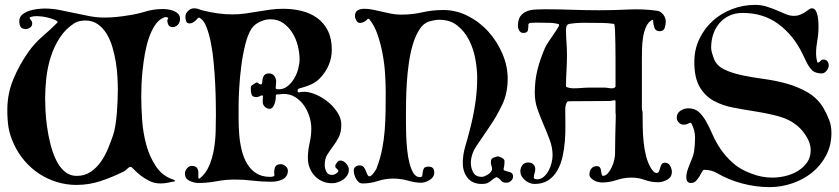

<svg xmlns="http://www.w3.org/2000/svg" viewBox="-20 -750 3438 787"><path d="M668 -678Q662 -680 658 -680Q656 -680 653.5 -679Q651 -678 649 -677Q629 -668 614.5 -645.5Q600 -623 590 -593.5Q580 -564 574 -530Q568 -496 564.5 -463Q561 -430 560 -401Q559 -372 559 -352Q559 -313 562.5 -260Q566 -207 579.5 -157Q593 -107 620 -67Q647 -27 693 -13L698 -9Q698 -7 697 -7Q682 -4 667.5 -1Q653 2 638 2Q613 2 592 -8.5Q571 -19 555 -32Q539 -45 529 -55.5Q519 -66 517 -66Q509 -66 502 -58.5Q495 -51 487 -47Q441 -24 393 -8Q345 8 293 8Q252 8 213 -4Q174 -16 140.5 -38Q107 -60 80.5 -91Q54 -122 37 -159Q20 -196 15 -227Q10 -258 10 -299Q10 -366 34.5 -425Q59 -484 97 -538Q123 -574 154.5 -601Q186 -628 217 -659Q214 -665 202.5 -669.5Q191 -674 177.5 -677.5Q164 -681 151 -682.5Q138 -684 131 -684Q116 -684 104 -680L101 -677Q103 -671 107.5 -666.5Q112 -662 112 -654Q112 -643 103.5 -637Q95 -631 86 -631Q70 -631 64.5 -640Q59 -649 59 -663Q59 -680 71 -690Q83 -700 99.5 -705.5Q116 -711 133.5 -713Q151 -715 163 -715Q194 -715 224.5 -709Q255 -703 285 -696.5Q315 -690 346 -684Q377 -678 408 -678Q433 -678 457.5 -680.5Q482 -683 506 -687Q541 -692 575.5 -702.5Q610 -713 647 -713Q656 -713 668 -711.5Q680 -710 691.5 -705.5Q703 -701 710.5 -693Q718 -685 718 -673Q718 -659 709.5 -649Q701 -639 687 -639Q676 -639 671 -647Q666 -655 666 -666Q666 -669 667 -671Q668 -673 670 -676ZM329 -666Q318 -666 306.5 -663.5Q295 -661 285 -655Q249 -632 225.5 -596Q202 -560 188.5 -518Q175 -476 170 -431.5Q165 -387 165 -347Q165 -327 166.5 -296Q168 -265 173 -229.5Q178 -194 187 -158.5Q196 -123 210 -94Q224 -65 245 -47Q266 -29 294 -29Q327 -29 351.5 -45.5Q376 -62 393.5 -87Q411 -112 423 -141.5Q435 -171 444 -197Q449 -212 453 -236.5Q457 -261 459 -287.5Q461 -314 462 -339Q463 -364 463 -381Q463 -403 461.5 -432.5Q460 -462 455 -493.5Q450 -525 441 -556Q432 -587 417 -611.5Q402 -636 380.5 -651Q359 -666 329 -666Z M1111 -361Q1111 -355 1110 -345Q1109 -335 1106 -326Q1103 -317 1098 -310.5Q1093 -304 1085 -304Q1074 -304 1065.5 -312.5Q1057 -321 1057 -331Q1057 -337 1057 -343.5Q1057 -350 1058 -356Q1057 -358 1053 -360V-359Q1048 -357 1042 -354.5Q1036 -352 1031 -352Q1015 -352 1011.5 -362Q1008 -372 1008 -384Q1008 -392 1009 -396L1011 -399Q1014 -401 1022 -406.5Q1030 -412 1033 -412Q1035 -412 1038.5 -409.5Q1042 -407 1044 -405Q1045 -405 1046 -404.5Q1047 -404 1048 -404Q1054 -404 1054.5 -411Q1055 -418 1056.5 -426.5Q1058 -435 1063.5 -442Q1069 -449 1083 -449Q1097 -449 1104.5 -438.5Q1112 -428 1112 -415Q1112 -408 1111 -401.5Q1110 -395 1110 -388Q1112 -385 1116 -384.5Q1120 -384 1123 -384Q1143 -384 1159 -397Q1175 -410 1186 -428.5Q1197 -447 1202.5 -468.5Q1208 -490 1208 -506Q1208 -532 1201 -561Q1194 -590 1179 -614.5Q1164 -639 1141.5 -655Q1119 -671 1088 -671Q1068 -671 1046 -661Q1024 -651 1012 -634Q996 -610 985.5 -568Q975 -526 969 -479.5Q963 -433 960.5 -389Q958 -345 958 -317Q958 -293 958 -262.5Q958 -232 960.5 -199.5Q963 -167 970.5 -135.5Q978 -104 992.5 -79.5Q1007 -55 1030 -40Q1053 -25 1088 -25Q1096 -25 1103 -28L1105 -32Q1102 -46 1106.5 -61.5Q1111 -77 1131 -77Q1141 -77 1150.5 -69Q1160 -61 1160 -50Q1160 -37 1153.5 -28Q1147 -19 1136.5 -14Q1126 -9 1114 -7Q1102 -5 1091 -5Q1053 -5 1016.5 -9.5Q980 -14 942 -14Q904 -14 867.5 -7Q831 0 793 0Q775 0 756.5 -9Q738 -18 738 -39Q738 -50 746.5 -60Q755 -70 766 -70Q793 -70 793 -42V-20L794 -19Q795 -19 795.5 -18.5Q796 -18 797 -18H798Q824 -39 837.5 -71Q851 -103 857 -139Q863 -175 864 -211.5Q865 -248 865 -278Q865 -297 864.5 -331.5Q864 -366 862 -407Q860 -448 856 -492Q852 -536 844.5 -574Q837 -612 826 -640Q815 -668 798 -677Q797 -678 795 -678Q793 -678 790 -674.5Q787 -671 782.5 -666.5Q778 -662 771.5 -658Q765 -654 757 -654Q746 -654 743 -663Q740 -672 740 -681Q740 -695 751 -705.5Q762 -716 776 -716Q786 -716 796 -712Q806 -708 816 -706Q845 -699 874 -695Q903 -691 932 -691Q959 -691 984.5 -694.5Q1010 -698 1036 -702.5Q1062 -707 1087.5 -710.5Q1113 -714 1140 -714Q1181 -714 1217 -705Q1253 -696 1280.5 -676Q1308 -656 1324 -624Q1340 -592 1340 -546Q1340 -513 1327.5 -483.5Q1315 -454 1292 -430Q1278 -415 1258.5 -405.5Q1239 -396 1219 -391Q1214 -389 1207 -387.5Q1200 -386 1200 -378V-374L1205 -371Q1230 -378 1260 -368Q1290 -358 1316.5 -338.5Q1343 -319 1361 -292.5Q1379 -266 1379 -240Q1379 -208 1368.5 -187.5Q1358 -167 1345 -150Q1332 -133 1321.5 -116Q1311 -99 1311 -74Q1311 -60 1317.5 -46.5Q1324 -33 1340 -33Q1355 -33 1366 -46L1367 -50Q1366 -53 1361.5 -57.5Q1357 -62 1355 -64L1354 -71Q1359 -84 1369 -91Q1371 -91 1372 -91.5Q1373 -92 1375 -92Q1388 -92 1399 -79.5Q1410 -67 1410 -55Q1410 -42 1403.5 -31.5Q1397 -21 1387 -14Q1377 -7 1364.5 -3Q1352 1 1341 1Q1319 1 1301 -7Q1283 -15 1270 -29Q1257 -43 1249.5 -61.5Q1242 -80 1242 -101Q1242 -133 1249 -163Q1256 -193 1256 -224Q1256 -248 1248 -273Q1240 -298 1225.5 -318.5Q1211 -339 1190 -352Q1169 -365 1142 -365Q1136 -365 1130.5 -364Q1125 -363 1119 -363H1114Z M1797 -709Q1850 -709 1898 -684.5Q1946 -660 1982 -620Q2018 -580 2039.5 -529.5Q2061 -479 2061 -427Q2061 -367 2037.5 -318.5Q2014 -270 1985.5 -229Q1957 -188 1933.5 -152.5Q1910 -117 1910 -82Q1910 -61 1920 -43Q1930 -25 1955 -25Q1960 -25 1967 -28Q1974 -31 1981 -35.5Q1988 -40 1992.5 -46Q1997 -52 1997 -57Q1997 -64 1994.5 -70.5Q1992 -77 1992 -84Q1992 -99 2000 -102.5Q2008 -106 2020 -109H2023Q2030 -107 2039 -102Q2048 -97 2048 -89Q2048 -71 2044 -56L2046 -52Q2056 -48 2069.5 -44.5Q2083 -41 2083 -27Q2083 -16 2074.5 -8.5Q2066 -1 2055 -1Q2040 -1 2033 -10.5Q2026 -20 2015 -24Q2006 -20 2000.5 -15.5Q1995 -11 1989.5 -6.5Q1984 -2 1976.5 1Q1969 4 1955 4Q1917 4 1897 -20.5Q1877 -45 1877 -82Q1877 -116 1887 -149.5Q1897 -183 1905 -215Q1919 -267 1927.5 -322Q1936 -377 1936 -431Q1936 -466 1928.5 -507.5Q1921 -549 1903 -585Q1885 -621 1855 -645Q1825 -669 1781 -669Q1770 -669 1760 -667Q1750 -665 1739 -662Q1716 -655 1699.5 -629.5Q1683 -604 1672.5 -569Q1662 -534 1656 -492.5Q1650 -451 1647.5 -410.5Q1645 -370 1644.5 -335Q1644 -300 1644 -278Q1644 -268 1644 -245Q1644 -222 1645 -194Q1646 -166 1649 -136Q1652 -106 1658.5 -81Q1665 -56 1675 -40Q1685 -24 1701 -24Q1710 -24 1711 -30.5Q1712 -37 1713 -45.5Q1714 -54 1718 -60.5Q1722 -67 1737 -67Q1760 -67 1760 -43Q1760 -24 1741.5 -12.5Q1723 -1 1706 -1Q1682 -1 1652.5 -9.5Q1623 -18 1592 -18Q1559 -18 1528.5 -8Q1498 2 1466 2Q1457 2 1450.5 -3.5Q1444 -9 1439.5 -17Q1435 -25 1432.5 -34Q1430 -43 1430 -50Q1430 -61 1437 -66.5Q1444 -72 1455 -72Q1465 -72 1470.5 -65.5Q1476 -59 1479 -51Q1482 -43 1485 -36Q1488 -29 1493 -27Q1498 -27 1503 -31.5Q1508 -36 1512.5 -42Q1517 -48 1520.5 -54Q1524 -60 1525 -64Q1539 -101 1546.5 -139.5Q1554 -178 1557 -217Q1560 -256 1560.5 -295Q1561 -334 1561 -373Q1561 -405 1558.5 -446Q1556 -487 1548.5 -528Q1541 -569 1528 -607Q1515 -645 1494 -671V-672Q1493 -673 1489 -673Q1487 -673 1486 -672V-671Q1481 -665 1472.5 -660.5Q1464 -656 1456 -656Q1446 -656 1440.5 -666Q1435 -676 1435 -684Q1435 -701 1446 -707.5Q1457 -714 1473 -714Q1490 -714 1507.5 -710.5Q1525 -707 1544 -702.5Q1563 -698 1583 -694Q1603 -690 1625 -690Q1669 -690 1711 -699.5Q1753 -709 1797 -709Z M2501 -339Q2495 -339 2489 -337.5Q2483 -336 2477 -336Q2435 -336 2395 -335.5Q2355 -335 2313 -335Q2306 -335 2303 -329.5Q2300 -324 2298.5 -317Q2297 -310 2297 -302.5Q2297 -295 2297 -291Q2297 -268 2297.5 -237Q2298 -206 2295.5 -173Q2293 -140 2286 -108.5Q2279 -77 2265 -52Q2251 -27 2228 -11.5Q2205 4 2171 4Q2161 4 2151 0Q2141 -4 2132.5 -11Q2124 -18 2118.5 -27.5Q2113 -37 2113 -47Q2113 -63 2121.5 -73.5Q2130 -84 2145 -84Q2158 -84 2166 -76.5Q2174 -69 2174 -57Q2174 -48 2171 -39.5Q2168 -31 2168 -22Q2168 -18 2173 -16.5Q2178 -15 2181 -15Q2197 -15 2209 -25.5Q2221 -36 2229 -51Q2237 -66 2241 -83Q2245 -100 2245 -113Q2245 -145 2233.5 -176Q2222 -207 2208.5 -238Q2195 -269 2183.5 -301.5Q2172 -334 2172 -369Q2172 -420 2183 -464Q2194 -508 2214 -554Q2218 -563 2227 -576.5Q2236 -590 2245.5 -604Q2255 -618 2263 -630Q2271 -642 2272 -647L2270 -651Q2254 -656 2230 -656.5Q2206 -657 2189 -657Q2179 -657 2170 -657Q2161 -657 2151 -656L2146 -651Q2146 -638 2144 -626.5Q2142 -615 2125 -615Q2114 -615 2108.5 -624.5Q2103 -634 2103 -644Q2103 -670 2113 -683.5Q2123 -697 2139 -703.5Q2155 -710 2174.5 -711Q2194 -712 2213 -712Q2270 -712 2325 -710Q2380 -708 2437 -708Q2495 -708 2555 -711Q2615 -714 2673 -706Q2688 -704 2698.5 -690.5Q2709 -677 2709 -662Q2709 -649 2704.5 -635.5Q2700 -622 2684 -622Q2667 -622 2662 -637.5Q2657 -653 2657 -667L2655 -669H2654Q2637 -660 2628 -639.5Q2619 -619 2615.5 -594.5Q2612 -570 2611.5 -545.5Q2611 -521 2611 -504V-307Q2611 -302 2612.5 -296Q2614 -290 2614 -285Q2614 -260 2614.5 -230Q2615 -200 2618 -169.5Q2621 -139 2628 -111Q2635 -83 2648 -61Q2651 -56 2657.5 -48.5Q2664 -41 2671 -41Q2678 -41 2681 -47.5Q2684 -54 2686 -62Q2688 -70 2692 -76.5Q2696 -83 2706 -83Q2720 -83 2727 -70Q2734 -57 2734 -46Q2734 -24 2715 -13.5Q2696 -3 2677 -3Q2649 -3 2623 -12.5Q2597 -22 2569 -22Q2537 -22 2507.5 -12Q2478 -2 2447 -2Q2441 -2 2432 -4Q2423 -6 2415 -10.5Q2407 -15 2401.5 -21Q2396 -27 2396 -35Q2396 -49 2404 -59Q2412 -69 2426 -69Q2435 -69 2438.5 -64.5Q2442 -60 2443 -54Q2444 -48 2445 -41Q2446 -34 2450 -29Q2462 -29 2471 -39Q2480 -49 2487 -63.5Q2494 -78 2497.5 -93.5Q2501 -109 2501 -118Q2501 -156 2502 -194Q2503 -232 2504 -270Q2504 -276 2504 -279.5Q2504 -283 2503 -289V-337ZM2489 -388Q2499 -388 2503 -395V-473Q2503 -480 2503 -507.5Q2503 -535 2502.5 -566.5Q2502 -598 2501 -623.5Q2500 -649 2497 -652Q2484 -654 2471 -655Q2458 -656 2445 -656Q2413 -656 2378.5 -656.5Q2344 -657 2313 -652Q2305 -650 2302.5 -643Q2300 -636 2300 -628Q2300 -602 2302 -576Q2304 -550 2304 -524Q2304 -492 2302 -460Q2300 -428 2300 -396Q2300 -394 2304 -392.5Q2308 -391 2313 -390Q2318 -389 2323 -388.5Q2328 -388 2330 -388Q2347 -388 2365 -389.5Q2383 -391 2400 -391H2455Q2463 -391 2472 -389.5Q2481 -388 2489 -388Z M3075 -730Q3100 -730 3122.5 -723Q3145 -716 3164.5 -707.5Q3184 -699 3201 -692Q3218 -685 3233 -685Q3249 -685 3260.5 -690Q3272 -695 3280.5 -700.5Q3289 -706 3295.5 -711Q3302 -716 3307 -716Q3318 -716 3323.5 -706.5Q3329 -697 3331.5 -684.5Q3334 -672 3334.5 -659Q3335 -646 3335 -639Q3335 -611 3330 -583.5Q3325 -556 3325 -529Q3325 -513 3330 -495L3333 -493Q3339 -495 3343.5 -500.5Q3348 -506 3356 -506Q3366 -506 3371.5 -498.5Q3377 -491 3377 -482Q3377 -471 3368 -460Q3359 -449 3348 -449Q3339 -449 3328.5 -451.5Q3318 -454 3311 -460Q3297 -473 3286.5 -494Q3276 -515 3268 -532Q3232 -606 3170.5 -651.5Q3109 -697 3024 -697Q2993 -697 2969 -685.5Q2945 -674 2928.5 -654.5Q2912 -635 2903.5 -609.5Q2895 -584 2895 -555Q2895 -544 2898.5 -532.5Q2902 -521 2906 -510Q2917 -481 2947.5 -466Q2978 -451 3019.5 -442Q3061 -433 3110 -426.5Q3159 -420 3205.5 -407Q3252 -394 3292 -370.5Q3332 -347 3356 -306Q3370 -281 3379 -257.5Q3388 -234 3388 -205Q3388 -154 3366 -112.5Q3344 -71 3308.5 -42.5Q3273 -14 3227.5 1.5Q3182 17 3135 17Q3078 17 3022 2Q2966 -13 2918 -41Q2895 -54 2866 -54Q2862 -54 2857.5 -45.5Q2853 -37 2847 -27Q2841 -17 2833 -8.5Q2825 0 2812 0Q2801 0 2797 -7Q2793 -14 2793 -23Q2793 -36 2797 -49Q2801 -62 2806.5 -75.5Q2812 -89 2817.5 -102.5Q2823 -116 2825 -129Q2827 -143 2828 -157.5Q2829 -172 2829 -186Q2829 -217 2813 -246L2809 -247Q2801 -244 2796.5 -241.5Q2792 -239 2782 -239Q2771 -239 2762.5 -247.5Q2754 -256 2754 -268Q2754 -286 2769 -296Q2784 -306 2801 -306Q2828 -306 2844.5 -291Q2861 -276 2874.5 -252Q2888 -228 2901 -198Q2914 -168 2934 -138.5Q2954 -109 2984 -82Q3014 -55 3061 -38Q3082 -30 3103 -26Q3124 -22 3147 -22Q3172 -22 3199.5 -28.5Q3227 -35 3250 -49Q3273 -63 3288 -84Q3303 -105 3303 -135Q3303 -161 3287 -188Q3271 -215 3251 -232Q3217 -261 3172.5 -273Q3128 -285 3080.5 -292.5Q3033 -300 2987.5 -308.5Q2942 -317 2906 -336.5Q2870 -356 2848 -393.5Q2826 -431 2826 -496Q2826 -547 2846.5 -590Q2867 -633 2901 -664Q2935 -695 2980.5 -712.5Q3026 -730 3075 -730Z"/></svg>

Font: Hoc Opus
Style: Regular
Weight: 400
Version: Version 1.001